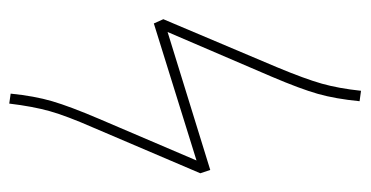

<svg xmlns="http://www.w3.org/2000/svg" viewBox="-208 -568 782 405"><g transform="rotate(-90 182.5 -365.0)"><path d="M345 -411 244 -172Q219 -112 209 -76.5Q199 -41 194 6L172 3Q177 -48 187.5 -85Q198 -122 224 -183L318 -402L27 -312L20 -333L116 -558Q141 -615 151 -650.5Q161 -686 167 -736L188 -733Q183 -683 172 -645.5Q161 -608 135 -547L47 -341L336 -431Z"/></g></svg>

Font: Fira Sans Condensed Thin
Style: Regular
Weight: 250
Width: 3
Designer: Carrois Corporate & Edenspiekermann AG
Foundry: Carrois Corporate GbR & Edenspiekermann AG
Version: Version 4.203